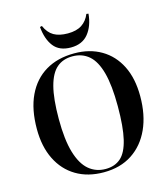

<svg xmlns="http://www.w3.org/2000/svg" viewBox="-138 -1067 1038 1187"><g transform="rotate(-15 381.5 -473.0)"><path d="M379 14Q277 14 202.5 -30.5Q128 -75 87.5 -157Q47 -239 47 -351Q47 -477 88.5 -564.5Q130 -652 207 -698Q284 -744 391 -744Q489 -744 562.5 -701Q636 -658 676.5 -577.5Q717 -497 717 -383Q717 -263 676.5 -174Q636 -85 560.5 -35.5Q485 14 379 14ZM395 -3Q454 -3 492 -36.5Q530 -70 548.5 -148Q567 -226 567 -359Q567 -492 545 -573.5Q523 -655 480 -692Q437 -729 375 -729Q315 -729 275 -695Q235 -661 214.5 -583.5Q194 -506 194 -376Q194 -243 218.5 -161Q243 -79 288 -41Q333 -3 395 -3ZM382 -784Q308 -784 272 -830.5Q236 -877 229 -956L242 -959Q262 -913 296.5 -893Q331 -873 386 -873Q442 -873 476 -895.5Q510 -918 527 -960L540 -958Q533 -881 494 -832.5Q455 -784 382 -784Z"/></g></svg>

Font: Literata 72pt SemiBold
Style: Regular
Weight: 600
Designer: Latin by Veronika Burian and Jose Scaglione. Greek by Irene Vlachou. Cyrillic by Vera Evstafieva.
Foundry: TypeTogether
Version: Version 3.002